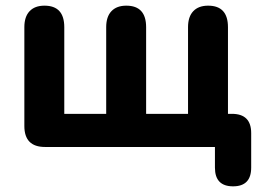

<svg xmlns="http://www.w3.org/2000/svg" viewBox="-20 -519 924 678"><path d="M739 73V0H139Q66 0 66 -74V-423Q66 -460 84.5 -479.5Q103 -499 137 -499Q207 -499 207 -423V-117H355V-423Q355 -460 373.5 -479.5Q392 -499 426 -499Q496 -499 496 -423V-117H644V-423Q644 -460 662.5 -479.5Q681 -499 715 -499Q785 -499 785 -423V-117H799Q867 -117 867 -49V73Q867 139 803 139Q739 139 739 73Z"/></svg>

Font: Nunito ExtraBold
Style: Regular
Weight: 800
Designer: Vernon Adams
Foundry: Vernon Adams
Version: Version 3.602